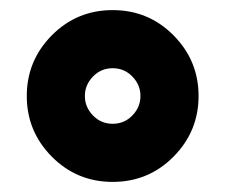

<svg xmlns="http://www.w3.org/2000/svg" viewBox="-20 -760 446 380"><path d="M164 -608.5Q148 -592 148 -570Q148 -548 164 -531.5Q180 -515 203 -515Q226 -515 242 -531.5Q258 -548 258 -570Q258 -592 242 -608.5Q226 -625 203 -625Q180 -625 164 -608.5ZM82.5 -450Q33 -500 33 -570Q33 -640 82.5 -690Q132 -740 203 -740Q274 -740 323.5 -690Q373 -640 373 -570Q373 -500 323.5 -450Q274 -400 203 -400Q132 -400 82.5 -450Z"/></svg>

Font: M PLUS 1p Black
Style: Regular
Weight: 900
Version: Version 1.061